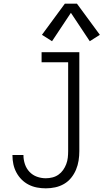

<svg xmlns="http://www.w3.org/2000/svg" viewBox="-20 -1020 565 1048"><path d="M230 8Q206 8 182 3.5Q158 -1 136.5 -12Q115 -23 98 -40Q81 -57 69.5 -78.5Q58 -100 53 -123.5Q48 -147 48 -171Q48 -172 48 -172.5Q48 -173 48 -174H108Q108 -174 108 -173.5Q108 -173 108 -172Q108 -148 116 -124Q124 -100 141 -82Q158 -64 181.5 -55.5Q205 -47 230 -47Q248 -47 266 -51.5Q284 -56 299 -66.5Q314 -77 324.5 -92Q335 -107 341.5 -124Q348 -141 350 -159Q352 -177 352 -195V-680H207V-735H413V-195Q413 -169 409 -143.5Q405 -118 395 -94Q385 -70 368.5 -49.5Q352 -29 329.5 -16Q307 -3 281.5 2.5Q256 8 230 8ZM264 -795 209 -830 334 -1000H400L525 -830L470 -795L367 -950Z"/></svg>

Font: Iosevka Term Light
Style: Regular
Weight: 300
Monospace: yes
Designer: Belleve Invis
Foundry: Belleve Invis
Version: Version 9.0.1; ttfautohint (v1.8.3)